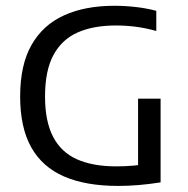

<svg xmlns="http://www.w3.org/2000/svg" viewBox="-20 -622 636 648"><path d="M379 5.5Q269.5 5.5 196 -26.5Q122.5 -58.5 85.2 -125.2Q48 -192 48 -296.5Q48 -403 86.5 -470.5Q125 -538 196.2 -570.2Q267.5 -602.5 365.5 -602.5Q403 -602.5 439.2 -598.2Q475.5 -594 507.5 -585.5V-517.5Q471 -527.5 437.8 -531.8Q404.5 -536 371 -536Q295.5 -536 242.2 -512.5Q189 -489 160.5 -436.5Q132 -384 132 -296Q132 -213 159 -160.8Q186 -108.5 239.5 -84.5Q293 -60.5 373 -60.5Q400 -60.5 427.8 -62.8Q455.5 -65 478.5 -69L446 -38.5V-289H522V-6.5Q484.5 -0.5 448.5 2.5Q412.5 5.5 379 5.5Z"/></svg>

Font: Encode Sans SC Condensed Thin
Style: Regular
Weight: 400
Version: Version 3.002